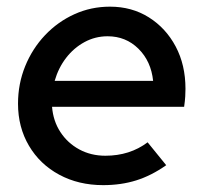

<svg xmlns="http://www.w3.org/2000/svg" viewBox="-20 -538 603 568"><path d="M285.3 9.7Q212.3 9.7 155.2 -21.2Q98 -52 65.7 -106.8Q33.3 -161.7 33.3 -231.3Q33.3 -290 54.5 -342.2Q75.7 -394.3 113.3 -434Q151 -473.7 200.2 -496Q249.3 -518.3 305.3 -518.3Q370 -518.3 420.3 -486.7Q470.7 -455 499.7 -400.5Q528.7 -346 528.7 -275.3Q528.7 -265 528 -252.7Q527.3 -240.3 524.7 -222H134Q137.3 -180 158.7 -147.3Q180 -114.7 214.5 -96Q249 -77.3 291.7 -77.3Q364 -77.3 416.7 -117L471.7 -49.3Q427.7 -18.3 382.8 -4.3Q338 9.7 285.3 9.7ZM141.7 -298.7H433Q427 -356.7 389.7 -393.7Q352.3 -430.7 298.3 -430.7Q261.7 -430.7 230 -413.5Q198.3 -396.3 175.5 -366.7Q152.7 -337 141.7 -298.7Z"/></svg>

Font: Red Hat Display VF
Style: Italic
Weight: 300
Italic angle: -12°
Designer: Pentagram, MCKL
Foundry: Pentagram, MCKL
Version: Version 1.010